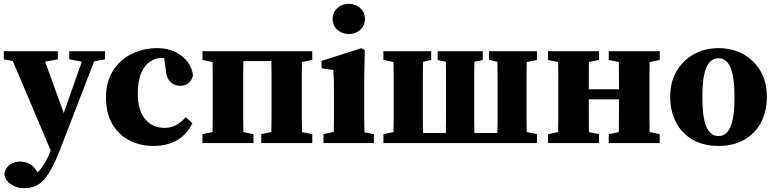

<svg xmlns="http://www.w3.org/2000/svg" viewBox="-22 -752 4078 1009"><path d="M342 -440V-483H530V-440L473 -430L291 41Q254 137 214 187Q174 237 104 237Q64 237 33.5 215Q3 193 1 162Q7 129 30.5 113Q54 97 83 97Q103 97 126 105.5Q149 114 169 144L176 154Q220 107 244 39V38L45 -432L-2 -440V-483H282V-440L215 -428L313 -158L408 -428Z M784 15Q716 15 659.5 -13.5Q603 -42 569 -99Q535 -156 535 -240Q535 -322 571.5 -380Q608 -438 669.5 -468.5Q731 -499 805 -499Q858 -499 899 -479Q940 -459 964.5 -426Q989 -393 992 -353Q976 -301 924 -301Q895 -301 873 -322Q851 -343 848 -396L841 -446Q837 -447 832 -447Q827 -447 822 -447Q794 -447 766 -428Q738 -409 720 -368Q702 -327 702 -259Q702 -173 740.5 -126.5Q779 -80 842 -80Q878 -80 905 -95.5Q932 -111 954 -136L989 -105Q960 -44 907.5 -14.5Q855 15 784 15Z M1042 0V-47L1095 -58Q1096 -95 1096 -136.5Q1096 -178 1096 -210V-273Q1096 -305 1096 -347Q1096 -389 1095 -426L1042 -437V-483H1619V-437L1565 -426Q1564 -389 1564 -347Q1564 -305 1564 -273V-210Q1564 -178 1564 -136.5Q1564 -95 1565 -58L1619 -47V0H1351V-47L1404 -58Q1405 -95 1405 -136.5Q1405 -178 1405 -210V-273Q1405 -306 1405 -350Q1405 -394 1404 -431H1257Q1256 -394 1256 -350Q1256 -306 1256 -273V-210Q1256 -178 1256 -136.5Q1256 -95 1257 -58L1310 -47V0Z M1678 0V-47L1732 -59Q1733 -95 1733 -137Q1733 -179 1733 -210V-258Q1733 -299 1732.5 -326.5Q1732 -354 1730 -384L1668 -393V-432L1878 -499L1895 -488L1892 -343V-210Q1892 -179 1892 -136.5Q1892 -94 1893 -57L1943 -47V0ZM1811 -573Q1776 -573 1751 -595.5Q1726 -618 1726 -652Q1726 -687 1751 -709.5Q1776 -732 1811 -732Q1846 -732 1871 -709.5Q1896 -687 1896 -652Q1896 -618 1871 -595.5Q1846 -573 1811 -573Z M2548 -437V-483H2800V-437L2746 -426Q2745 -389 2745 -347Q2745 -305 2745 -273V-210Q2745 -178 2745 -136.5Q2745 -95 2746 -58L2800 -47V0H1993V-47L2046 -58Q2047 -95 2047 -136.5Q2047 -178 2047 -210V-273Q2047 -305 2047 -347Q2047 -389 2046 -426L1993 -437V-483H2244V-437L2201 -427Q2200 -390 2200 -347.5Q2200 -305 2200 -273V-210Q2200 -177 2200 -133.5Q2200 -90 2201 -53H2321Q2322 -90 2322 -133.5Q2322 -177 2322 -210V-273Q2322 -305 2322 -347.5Q2322 -390 2321 -427L2278 -437V-483H2515V-437L2471 -427Q2470 -390 2470 -347.5Q2470 -305 2470 -273V-210Q2470 -177 2470 -133.5Q2470 -90 2471 -53H2592Q2593 -90 2593 -133.5Q2593 -177 2593 -210V-273Q2593 -305 2593 -347.5Q2593 -390 2592 -427Z M3177 -437V-483H3445V-437L3392 -426Q3391 -389 3391 -347Q3391 -305 3391 -273V-210Q3391 -178 3391 -136.5Q3391 -95 3392 -58L3445 -47V0H3177V-47L3230 -58Q3230 -94 3230.5 -139Q3231 -184 3231 -230H3072Q3072 -184 3072.5 -139Q3073 -94 3073 -58L3126 -47V0H2858V-47L2911 -58Q2912 -95 2912 -136.5Q2912 -178 2912 -210V-273Q2912 -305 2912 -347Q2912 -389 2911 -426L2858 -437V-483H3126V-437L3073 -426Q3073 -392 3072.5 -353.5Q3072 -315 3072 -283H3231Q3231 -315 3230.5 -353.5Q3230 -392 3230 -426Z M3754 15Q3676 15 3619 -17.5Q3562 -50 3531 -108.5Q3500 -167 3500 -244Q3500 -321 3533.5 -378Q3567 -435 3625 -467Q3683 -499 3754 -499Q3825 -499 3882.5 -468Q3940 -437 3974 -379.5Q4008 -322 4008 -244Q4008 -166 3977 -108Q3946 -50 3889 -17.5Q3832 15 3754 15ZM3754 -37Q3796 -37 3817 -86Q3838 -135 3838 -241Q3838 -348 3817 -397Q3796 -446 3754 -446Q3711 -446 3690 -397Q3669 -348 3669 -241Q3669 -135 3690 -86Q3711 -37 3754 -37Z"/></svg>

Font: Source Serif Pro
Style: Bold
Weight: 700
Designer: Frank Grießhammer
Foundry: Adobe Systems Incorporated
Version: Version 3.001;hotconv 1.0.111;makeotfexe 2.5.65597